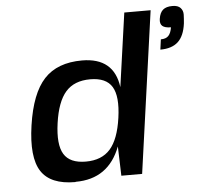

<svg xmlns="http://www.w3.org/2000/svg" viewBox="-52 -763 873 828"><g transform="rotate(-5 385.0 -349.0)"><path d="M243 10 241 11Q134 11 94 -50.5Q54 -112 74 -249Q94 -386 151 -447.5Q208 -509 315 -509Q453 -509 470 -380L515 -699H629L531 1H441L437 -126Q385 10 243 10ZM199.5 -115Q225 -73 294 -73Q363 -73 400 -115Q437 -157 450 -249Q463 -341 437.5 -383Q412 -425 343 -425Q274 -425 237 -383Q200 -341 187 -249Q174 -157 199.5 -115ZM725 -709H724ZM725 -709H724Q748 -709 759 -697Q770 -685 769.5 -667.5Q769 -650 767 -630Q760 -576 733 -551Q706 -526 656 -526L662 -570Q684 -570 695 -581.5Q706 -593 710 -618Q684 -618 673 -627.5Q662 -637 665 -658Q669 -685 683 -697Q697 -709 724 -709Z"/></g></svg>

Font: Fivo Sans Modern Med
Style: Italic
Weight: 450
Designer: Alexander Slobzheninov
Foundry: Alexander Slobzheninov
Version: 1.0